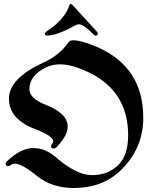

<svg xmlns="http://www.w3.org/2000/svg" viewBox="-20 -920 771 962"><path d="M8.3 0ZM205.1 -751Q205.1 -756.8 212.4 -761.7Q304.2 -822.3 327.6 -893.1Q330.1 -900.4 334.2 -900.4Q338.4 -900.4 342.8 -895.5L464.4 -762.7Q469.7 -756.8 469.7 -752Q469.7 -741.7 459 -741.7Q453.6 -741.7 447.3 -748.5Q412.1 -785.6 388.7 -795.4Q381.3 -798.3 373.8 -798.3Q366.2 -798.3 355 -792Q266.1 -741.7 215.3 -741.7Q205.1 -741.7 205.1 -751ZM8.3 -99.1Q8.3 -106 16.1 -113.3Q85.9 -178.2 146.2 -178.2Q206.5 -178.2 258.8 -132.8Q363.3 -42.5 440.4 -42.5Q519 -42.5 570.6 -91.1Q622.1 -139.6 622.1 -242.2Q622.1 -472.2 406.7 -565.9Q334 -597.7 278.3 -597.7Q243.7 -597.7 210.9 -582.5Q127.4 -542 127.4 -473.1Q127.4 -426.8 209 -395Q319.3 -351.6 319.3 -286.1Q319.3 -241.7 264.6 -183.6Q257.3 -175.8 249 -175.8Q235.8 -175.8 235.8 -187.5Q235.8 -193.8 241.5 -200Q247.1 -206.1 247.1 -211.9Q247.1 -238.3 154.3 -273.9Q24.9 -323.7 24.9 -425.5Q24.9 -527.3 198.2 -606.9Q277.3 -643.1 318.4 -702.1Q329.6 -718.3 344.7 -718.3Q388.2 -718.3 466.3 -684.6Q697.8 -584 697.8 -330.6Q697.8 -173.3 582 -64Q491.7 22 349.6 22Q239.3 22 164.3 -39.1Q89.4 -100.1 54.2 -100.1Q42.5 -100.1 35.4 -93.8Q28.3 -87.4 21.5 -87.4Q8.3 -87.4 8.3 -99.1Z"/></svg>

Font: UnifrakturMaguntia21
Style: Book
Weight: 400
Designer: j. 'mach' wust, Gerrit Ansmann, Georg Duffner, based on a font by Peter Wiegel, original typeface by Carl Albert Fahrenw
Version: Version 2017-03-19